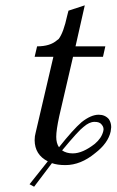

<svg xmlns="http://www.w3.org/2000/svg" viewBox="-20 -604 437 720"><path d="M293 -127.9Q274.9 -114.7 212.9 -40Q229 -28.8 252.9 -28.8Q290 -28.8 335.9 -64.9Q360.8 -85.9 367.2 -111.8Q371.1 -125 361.8 -136.2Q354 -147.5 334 -147Q314.9 -147 293 -127.9ZM113.8 -106.9 180.2 -391.1H109.9L119.1 -430.2Q168 -430.2 193.8 -453.1L200.2 -458Q218.3 -481.9 231.9 -544.9L236.8 -564L297.9 -584L263.2 -430.2H375L366.2 -391.1H253.9L202.1 -168Q190.9 -116.2 190.9 -90.8Q190.9 -66.9 201.2 -51.8Q254.4 -118.7 286.1 -146Q321.3 -173.8 350.1 -173.8Q374 -173.8 388.2 -157.2Q397 -144 397 -127Q397 -123 395 -110.8Q385.3 -66.9 336.9 -29.8Q282.7 15.1 225.1 15.1Q195.3 15.1 174.8 7.8L107.9 96.2L90.8 86.9L159.2 1Q110.4 -23.9 109.9 -78.1Q109.9 -93.8 113.8 -106.9Z"/></svg>

Font: Linux Libertine
Style: Italic
Weight: 400
Italic angle: -12°
Designer: Philipp H. Poll
Foundry: Philipp H. Poll
Version: Version 5.1.6 ; ttfautohint (v0.9)